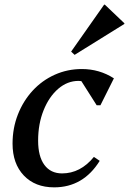

<svg xmlns="http://www.w3.org/2000/svg" viewBox="-20 -793 555 826"><path d="M213 13Q131 13 82.5 -38Q34 -89 34 -175Q34 -242 57 -300.5Q80 -359 120.5 -403Q161 -447 215.5 -471.5Q270 -496 332 -496Q408 -496 470 -456L412 -340H396L330 -444Q324 -445 318 -445Q270 -445 230.5 -411Q191 -377 167.5 -318.5Q144 -260 144 -188Q144 -120 171 -83.5Q198 -47 247 -47Q326 -47 384 -118L409 -101Q338 13 213 13ZM301 -557 286 -571 428 -773H431L515 -693V-690Z"/></svg>

Font: Platypi
Style: Italic
Weight: 400
Italic angle: -13°
Designer: David Sargent
Foundry: Bolt Cutter Type
Version: Version 1.200; ttfautohint (v1.8.4.7-5d5b)